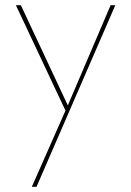

<svg xmlns="http://www.w3.org/2000/svg" viewBox="-20 -427 504 736"><path d="M422 -407 120 289H102L231 -3L41 -407H60L240 -23L404 -407Z"/></svg>

Font: Ysabeau Infant Thin
Style: Regular
Weight: 200
Designer: Christian Thalmann (Catharsis Fonts)
Version: Version 0.003